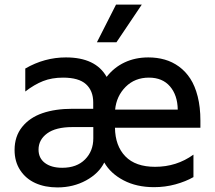

<svg xmlns="http://www.w3.org/2000/svg" viewBox="-20 -802 933 834"><path d="M595.9 -782 485.8 -618.3H400.9L484 -782ZM850.5 -278.4V-247.2H479.4Q480.5 -168.3 524.5 -122.9Q568.5 -77.4 653.8 -77.4Q747.2 -77.4 820.3 -130.3V-32.7Q786.6 -13.5 742 -1.2Q697.4 11 648.8 11Q573.5 11 516.9 -18.6Q460.2 -48.3 432.9 -96.2Q409.4 -48.7 353.9 -18.3Q298.3 12.1 229.4 12.1Q175.4 12.1 133.7 -6.7Q92 -25.6 67.6 -62.9Q43.3 -100.1 43.3 -150.6Q43.3 -209.5 76 -250.4Q108.7 -291.2 164.4 -310.4Q220.2 -329.5 295.1 -329.5H384.9V-357.6Q384.9 -407.7 353.5 -436.3Q322.1 -464.8 253.9 -464.8Q205.3 -464.8 167.1 -449.8Q128.9 -434.7 89.8 -404.5V-504.3Q173.3 -552.6 266.3 -552.6Q395.6 -552.6 443.2 -468Q475.1 -509.2 521.3 -530.9Q567.5 -552.6 624.3 -552.6Q662.3 -552.6 695.5 -543.1Q728.7 -533.7 757.5 -512.8Q786.2 -491.8 806.6 -460.4Q827.1 -429 838.8 -382.6Q850.5 -336.3 850.5 -278.4ZM480.1 -326H752.1Q751.1 -388.5 718.4 -426.7Q685.7 -464.8 626.8 -464.8Q565.7 -464.8 525.7 -424.7Q485.8 -384.6 480.1 -326ZM385.3 -201V-250H294.7Q222.3 -250 184.8 -222.5Q147.4 -195 147.4 -152Q147.4 -115.1 175.2 -94.1Q203.1 -73.2 250.4 -73.2Q313.2 -73.2 349.3 -109.4Q385.3 -145.6 385.3 -201Z"/></svg>

Font: TID UI Medium
Style: Regular
Weight: 500
Designer: The TID Project Authors
Foundry: Bakken & Bæck
Version: Version 1.001;hotconv 1.0.109;makeotfexe 2.5.65596